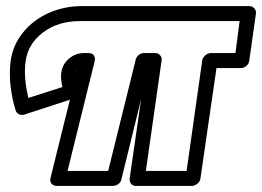

<svg xmlns="http://www.w3.org/2000/svg" viewBox="-20 -592 869 637"><path d="M15.1 -388.2Q22 -441.4 55.9 -483.6Q89.8 -525.9 141.4 -548.8Q192.9 -571.8 252 -571.8H807.1Q817.4 -571.8 824 -564Q830.6 -556.2 829.1 -546.9L807.1 -391.1Q805.7 -380.4 797.6 -373.3Q789.6 -366.2 778.8 -366.2H698.2L645 0Q643.6 10.7 634.5 17.8Q625.5 24.9 616.2 24.9H431.2Q420.4 24.9 414.6 17.1Q408.7 9.3 410.2 0L448.2 -263.2L382.8 2.9Q380.9 12.7 372.3 18.8Q363.8 24.9 354 24.9H168.9Q158.7 24.9 151.6 18.1Q144.5 11.2 147.9 -2.9L211.9 -261.2L61 -211.9Q51.3 -209 43 -213.1Q34.7 -217.3 32.2 -225.1Q20 -262.7 15.1 -305.9Q10.3 -349.1 15.1 -388.2ZM64.9 -388.2Q57.6 -335.4 74.2 -267.1L187 -303.2Q180.7 -333 183.1 -349.1Q186.5 -378.4 208.5 -397.2Q230.5 -416 259.8 -416H272.9Q287.1 -416 292 -407.2Q296.9 -398.4 293.9 -388.2L204.1 -24.9H338.9L430.2 -394Q432.6 -403.3 440.4 -409.7Q448.2 -416 458 -416H495.1Q504.4 -416 511 -408.9Q517.6 -401.9 516.1 -391.1L463.9 -24.9H599.1L650.9 -391.1Q652.3 -400.4 660.9 -408.2Q669.4 -416 680.2 -416H761.2L774.9 -522H245.1Q171.9 -522 122.1 -483.9Q72.3 -445.8 64.9 -388.2ZM232.9 -346.2 235.8 -358.9Q233.9 -355 233.9 -351.1Q233.9 -350.1 233.4 -348.6Q232.9 -347.2 232.9 -346.2Z"/></svg>

Font: Trueno Black Outline
Style: Italic
Weight: 900
Width: 6
Designer: Julieta Ulanovsky
Foundry: Julieta Ulanovsky
Version: Version 3.001b | FøM Fix